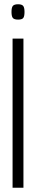

<svg xmlns="http://www.w3.org/2000/svg" viewBox="-20 -881 169 901"><path d="M65 -789Q47 -789 40.5 -796.5Q34 -804 34 -825Q34 -846 40.5 -853.5Q47 -861 65 -861Q82 -861 88.5 -853.5Q95 -846 95 -825Q95 -804 89 -796.5Q83 -789 65 -789ZM39 0V-700H90V0Z"/></svg>

Font: Georama Extra Condensed Light
Style: Regular
Weight: 300
Width: 2
Designer: Jean-Baptiste Levee
Foundry: Production Type
Version: Version 1.000